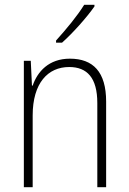

<svg xmlns="http://www.w3.org/2000/svg" viewBox="-20 -785 540 805"><path d="M215 -615V-606H240C285 -646 344 -712 376 -758V-765H333C304 -718 259 -664 215 -615ZM80 0H117V-301C117 -437 181 -504 270 -504C345 -504 388 -459 388 -353V0H425V-359C425 -484 370 -539 273 -539C185 -539 137 -485 117 -426H114L109 -530H80Z"/></svg>

Font: Noto Sans Mono ExtraCondensed ExtraLight
Style: Regular
Weight: 200
Width: 2
Designer: Monotype Design Team
Foundry: Monotype Imaging Inc.
Version: Version 2.014